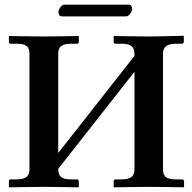

<svg xmlns="http://www.w3.org/2000/svg" viewBox="-20 -800 823 821"><path d="M677 -569C677 -597 691 -613 732 -613H758C763 -613 766 -616 766 -622V-645L764 -647C764 -647 653 -644 617 -644C578 -644 468 -646 468 -646L466 -645V-621C466 -616 470 -613 474 -613H500C540 -613 555 -600 555 -569V-561L229 -146V-570C229 -598 242 -613 283 -613H310C314 -613 317 -616 317 -621V-645L315 -646C315 -646 202 -644 167 -644C127 -644 20 -646 20 -646L18 -645V-621C18 -616 21 -613 25 -613H52C92 -613 106 -601 106 -570V-77C106 -49 93 -33 52 -33H25C21 -33 18 -30 18 -24V-1L20 1C20 1 134 -1 169 -1C208 -1 315 1 315 1L317 -1V-24C317 -30 313 -33 310 -33H283C243 -33 229 -46 229 -77V-78L555 -493V-76C555 -48 542 -33 500 -33H474C469 -33 466 -30 466 -24V-1L468 1C468 1 585 -1 621 -1C660 -1 765 1 765 1L767 -1V-24C767 -30 763 -33 758 -33H732C692 -33 677 -45 677 -76ZM519 -730C533 -730 545 -750 545 -763C545 -771 541 -780 531 -780H255C242 -780 230 -760 230 -748C230 -739 234 -730 245 -730Z"/></svg>

Font: Libertinus Serif Semibold
Style: Regular
Weight: 600
Designer: Philipp H. Poll, Khaled Hosny
Foundry: Caleb Maclennan
Version: Version 7.050;RELEASE